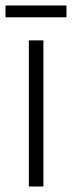

<svg xmlns="http://www.w3.org/2000/svg" viewBox="-37 -679 262 699"><path d="M205 -659H-17V-616H205ZM121 0V-532H68V0Z"/></svg>

Font: Noto Sans Myanmar UI ExtraCondensed Light
Style: Regular
Weight: 300
Width: 2
Designer: Monotype Design Team
Foundry: Monotype Imaging Inc.
Version: Version 2.103